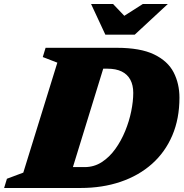

<svg xmlns="http://www.w3.org/2000/svg" viewBox="-52 -936 918 956"><path d="M369.5 -104Q416.5 -104 454.8 -128.8Q493 -153.5 522.2 -194.2Q551.5 -235 571.5 -284Q591.5 -333 601.5 -382.5Q611.5 -432 611.5 -473.5Q611.5 -512 597 -539Q582.5 -566 554 -580Q525.5 -594 483 -594H362L368.5 -698H529Q647 -698 715.2 -665Q783.5 -632 812.5 -575.8Q841.5 -519.5 841.5 -449.5Q841.5 -345 806 -261.8Q770.5 -178.5 704.8 -120Q639 -61.5 548.5 -30.8Q458 0 348.5 0H155L209.5 -104ZM233.5 -624 161 -652 175 -698H494L279 0H-31.5L-17.5 -46L64 -76.5ZM783.5 -916 619 -763.5H472.5L401.5 -916H511L581.5 -842H543L659 -916Z"/></svg>

Font: Newsreader 9pt ExtraBold
Style: Italic
Weight: 800
Italic angle: -17°
Designer: Hugues Gentile
Foundry: Production Type
Version: Version 1.003